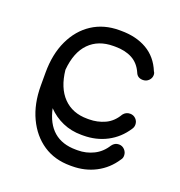

<svg xmlns="http://www.w3.org/2000/svg" viewBox="-101 -603 650 693"><g transform="rotate(20 224.0 -256.0)"><path d="M410 -419Q414 -414 414 -406Q414 -394 405 -385Q396 -376 383 -376Q362 -376 355 -394Q341 -426 314 -440.5Q287 -455 249 -455H242Q184 -455 149 -419.5Q114 -384 108 -315Q115 -248 150 -212Q185 -176 242 -176H249Q281 -176 309.5 -189Q338 -202 356 -233Q366 -246 382 -246Q395 -246 404 -237Q413 -228 413 -215Q413 -205 407 -197Q381 -157 340 -135.5Q299 -114 249 -114H242Q203 -114 170 -128.5Q137 -143 112 -169Q136 -57 242 -57H249Q281 -57 309.5 -71Q338 -85 356 -114Q366 -128 382 -128Q395 -128 404 -118.5Q413 -109 413 -96Q413 -86 407 -79Q381 -39 340 -17.5Q299 4 249 4H242Q182 4 138 -25.5Q94 -55 69 -108Q44 -161 44 -231V-281Q44 -352 69 -405Q94 -458 138.5 -487Q183 -516 242 -516H249Q307 -516 348.5 -492Q390 -468 410 -419Z"/></g></svg>

Font: Libertine Sup Medium
Style: Regular
Weight: 500
Designer: Bastien Sozeau
Foundry: NBR — Bastien Sozeau
Version: Version 2.003; ttfautohint (v1.8.4.7-5d5b);gftools[0.9.33]